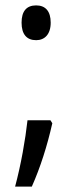

<svg xmlns="http://www.w3.org/2000/svg" viewBox="-20 -560 268 712"><path d="M60 -476C60 -433 79 -411 114 -411C145 -411 168 -432 168 -476C168 -518 149 -540 114 -540C78 -540 60 -518 60 -476ZM174 -103 167 -114H82C74 -42 58 50 36 132H98C130 60 155 -19 174 -103Z"/></svg>

Font: Noto Sans Arabic ExtCond
Style: Regular
Weight: 400
Width: 2
Designer: Monotype Design Team, Nadine Chahine, Nizar Qandah and Khaled Hosny
Foundry: Monotype Imaging Inc.
Version: Version 2.012